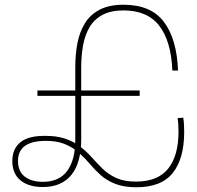

<svg xmlns="http://www.w3.org/2000/svg" viewBox="-20 -782 832 811"><path d="M570 -400V-377H138V-400ZM502 -762Q617.5 -762 672.2 -689.8Q727 -617.5 732 -484H708Q703 -608 652.8 -673Q602.5 -738 502 -738Q448 -738 413 -719.2Q378 -700.5 358.5 -667.5Q339 -634.5 331 -591Q323 -547.5 323 -498V-194Q323 -145.5 313 -108Q303 -70.5 282.8 -44.8Q262.5 -19 232 -5.5Q201.5 8 161 8Q100.5 8 66.2 -20.5Q32 -49 32 -102Q32 -154 67 -181.8Q102 -209.5 174 -208V-187Q56 -187 56 -102Q56 -58.5 84.2 -36.2Q112.5 -14 161 -14Q230 -14 264 -60.2Q298 -106.5 298 -192V-499Q298 -553 307.2 -600.5Q316.5 -648 339.2 -684.5Q362 -721 401.8 -741.5Q441.5 -762 502 -762ZM754 -285Q756.5 -270 757.2 -255.8Q758 -241.5 758 -225Q758 -111 709.2 -50.8Q660.5 9.5 554 9Q501 8.5 465.8 -5.8Q430.5 -20 405.5 -42.2Q380.5 -64.5 359.5 -89.5Q338.5 -114.5 314 -136L302 -146Q279 -164 248.2 -175.5Q217.5 -187 174 -187V-208Q217 -208 248 -198.5Q279 -189 303 -174L317 -164Q345.5 -142.5 368 -117Q390.5 -91.5 414.5 -68.2Q438.5 -45 471.5 -30Q504.5 -15 554 -15Q646.5 -15 690.2 -69.5Q734 -124 734 -226Q734 -239.5 733.2 -254.2Q732.5 -269 730 -283Z"/></svg>

Font: Hepta Slab ExtraLight ExtraLight
Style: Regular
Weight: 250
Version: Version 1.102